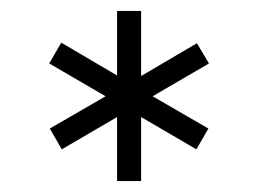

<svg xmlns="http://www.w3.org/2000/svg" viewBox="-20 -735 472 351"><path d="M238 -404H194V-521L93 -462L71 -500L173 -559L70 -619L92 -657L194 -597V-715H238V-596L340 -656L362 -619L259 -559L361 -500L339 -462L238 -521Z"/></svg>

Font: Julius Sans One
Style: Regular
Weight: 400
Designer: Luciano Vergara
Foundry: LatinoType
Version: Version 1.001